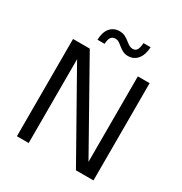

<svg xmlns="http://www.w3.org/2000/svg" viewBox="-205 -1062 1153 1214"><g transform="rotate(30 371.5 -455.0)"><path d="M92 0V-710H214L565 -86V-710H651V0H523L178 -612V0ZM445 -790Q425 -790 408.5 -798Q392 -806 375 -820Q358 -834 348 -840Q338 -846 323 -846Q305 -846 293.5 -832.5Q282 -819 280 -783H228Q230 -841 256 -870.5Q282 -900 323 -900Q347 -900 364.5 -891Q382 -882 399 -868Q415 -855 426 -849.5Q437 -844 449 -844Q468 -844 478 -858Q488 -872 491 -910H543Q540 -853 514 -821.5Q488 -790 445 -790Z"/></g></svg>

Font: Geist
Style: Regular
Weight: 400
Designer: Basement.studio, Andrés Briganti, Mateo Zaragoza
Foundry: Basement.studio, Vercel, Andrés Briganti, Guido Ferreyra, Mateo Zaragoza
Version: Version 1.401